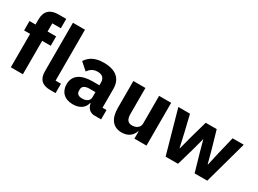

<svg xmlns="http://www.w3.org/2000/svg" viewBox="-36 -1384 2743 2041"><g transform="rotate(30 1335.0 -364.0)"><path d="M95 0H243V-410H348V-525H243V-625H348V-740H252C150 -740 95 -688 95 -587V-525H21V-410H95Z M644 0V-115H578V-740H430V-144C430 -51 476 0 577 0Z M1203 0V-115H1154V-345C1154 -469 1078 -537 930 -537C820 -537 760 -499 718 -437L806 -359C829 -391 860 -421 919 -421C981 -421 1006 -389 1006 -338V-305H923C784 -305 698 -252 698 -141C698 -50 756 12 861 12C941 12 999 -24 1015 -92H1021C1030 -36 1068 0 1121 0ZM916 -91C872 -91 847 -109 847 -147V-162C847 -200 877 -221 934 -221H1006V-159C1006 -111 965 -91 916 -91Z M1612 0H1760V-525H1612V-184C1612 -134 1565 -108 1519 -108C1465 -108 1444 -144 1444 -208V-525H1296V-195C1296 -63 1353 12 1460 12C1546 12 1589 -35 1607 -88H1612Z M1995 0H2147L2211 -222L2247 -358H2250L2287 -222L2351 0H2506L2651 -525H2514L2463 -313L2427 -153H2423L2380 -313L2319 -525H2184L2124 -313L2082 -153H2078L2042 -313L1991 -525H1848Z"/></g></svg>

Font: IBM Plex Devanagari
Style: Bold
Weight: 700
Designer: Mike Abbink, Paul van der Laan, Pieter van Rosmalen, Erin McLaughlin
Foundry: Bold Monday
Version: Version 1.0